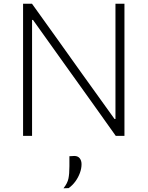

<svg xmlns="http://www.w3.org/2000/svg" viewBox="-20 -733 796 1036"><path d="M104.5 0Q104.5 -60.5 104.5 -116.2Q104.5 -172 104.5 -237V-475Q104.5 -541 104.5 -597Q104.5 -653 104.5 -713H152.5Q224 -613.5 290.8 -520Q357.5 -426.5 422 -336L598 -91H603V-475Q603 -541 603 -597Q603 -653 603 -713H651.5Q651.5 -653 651.5 -597Q651.5 -541 651.5 -475V-237Q651.5 -172 651.5 -116.2Q651.5 -60.5 651.5 0H604.5Q545.5 -83.5 479.5 -175.8Q413.5 -268 334 -379L158 -625.5H153V-237Q153 -172 153 -116.2Q153 -60.5 153 0ZM322.5 283Q344 256 349.2 230.8Q354.5 205.5 354.5 164Q354.5 151 354.5 137.2Q354.5 123.5 354.5 110L382 108.5Q401 109 410.5 121.5Q420 134 420 153Q420 176 411.2 200Q402.5 224 387 245.5Q371.5 267 350.5 282Z"/></svg>

Font: Commissioner Thin ExtraLight
Style: Regular
Weight: 250
Version: Version 1.000